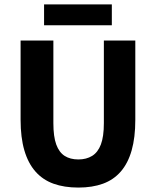

<svg xmlns="http://www.w3.org/2000/svg" viewBox="-20 -835 705 867"><path d="M334 12Q270 12 221.5 -5.5Q173 -23 140 -60.5Q107 -98 90 -156Q73 -214 73 -294V-652H221V-279Q221 -218 234 -182.5Q247 -147 272 -131Q297 -115 334 -115Q370 -115 396 -131Q422 -147 435.5 -182.5Q449 -218 449 -279V-652H591V-294Q591 -214 574.5 -156Q558 -98 525.5 -60.5Q493 -23 445 -5.5Q397 12 334 12ZM179 -721V-815H485V-721Z"/></svg>

Font: Source Sans 3 ExtraLight
Style: Bold
Weight: 700
Version: Version 3.052;hotconv 1.1.0;makeotfexe 2.6.0